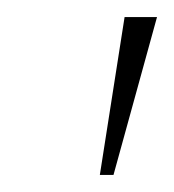

<svg xmlns="http://www.w3.org/2000/svg" viewBox="-20 -775 204 225"><path d="M97 -570 126 -755H164L113 -570Z"/></svg>

Font: DM Sans 17pt Thin
Style: Italic
Weight: 250
Italic angle: -10°
Version: Version 4.004;gftools[0.9.30]